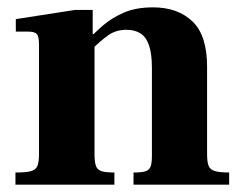

<svg xmlns="http://www.w3.org/2000/svg" viewBox="-20 -502 666 522"><path d="M343 0V-33Q366 -33 376 -36.5Q386 -40 389.5 -49.5Q393 -59 393 -78V-318Q393 -356 385 -379Q377 -402 361.5 -411.5Q346 -421 324 -421Q296 -421 275.5 -407Q255 -393 226 -364L221 -395Q238 -414 261.5 -434Q285 -454 317.5 -468Q350 -482 396 -482Q463 -482 503 -444Q543 -406 543 -321V-83Q543 -62 547 -51.5Q551 -41 564 -37Q577 -33 603 -33V0ZM22 0V-33Q50 -33 63.5 -36.5Q77 -40 81.5 -50.5Q86 -61 86 -83V-381Q86 -402 80.5 -409Q75 -416 57 -416H23V-450L184 -475H232V-409H237V-82Q237 -61 241 -50.5Q245 -40 256.5 -36.5Q268 -33 291 -33V0Z"/></svg>

Font: Frank Ruhl Libre ExtraBold
Style: Regular
Weight: 800
Designer: Yanek Iontef
Foundry: Fontef
Version: Version 6.003;gftools[0.9.30]